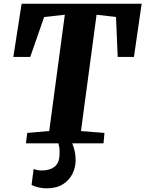

<svg xmlns="http://www.w3.org/2000/svg" viewBox="-20 -763 774 1022"><path d="M118 0 125 -55.5 242 -65.5 325 -684.5 215 -672.5 141 -460H51L95 -743H734L693 -460H606.5L597.5 -672.5L494 -684.5L411 -65.5L536 -55.5L531 0ZM323.5 -17 356 -15Q366 -1 374.2 28.2Q382.5 57.5 382.5 90.5Q382.5 127.5 365.8 161.8Q349 196 314.8 217.8Q280.5 239.5 227.5 239.5Q208 239.5 185 234.5Q162 229.5 148 221L159 136.5Q165 139.5 177.5 142Q190 144.5 202 144.5Q243.5 144.5 269.2 125.5Q295 106.5 297 59.5Q298.5 30.5 294 13.8Q289.5 -3 287 -15Z"/></svg>

Font: Merriweather Light 18pt Black
Style: Italic
Weight: 900
Italic angle: -7.8°
Version: Version 2.101